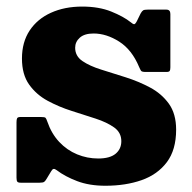

<svg xmlns="http://www.w3.org/2000/svg" viewBox="-20 -560 599 599"><path d="M414 -351Q417.5 -343 420 -339.2Q422.5 -335.5 434.5 -335.5H499Q507.5 -335.5 509.5 -338.8Q511.5 -342 511.5 -350V-516.5Q511.5 -530 499 -530H441Q430.5 -530 426.8 -527.8Q423 -525.5 419 -518.5L407 -494Q402 -484.5 398.5 -484.5Q395 -484.5 388 -490.5Q365.5 -508.5 327 -524Q288.5 -539.5 236.5 -539.5Q181.5 -539.5 139 -520.2Q96.5 -501 72.5 -464.8Q48.5 -428.5 48.5 -377.5Q48.5 -327.5 71 -296Q93.5 -264.5 128.8 -245.5Q164 -226.5 203.5 -214Q243 -201.5 278.2 -190Q313.5 -178.5 336 -162.5Q358.5 -146.5 358.5 -119.5Q358.5 -95 340.5 -80.2Q322.5 -65.5 286.5 -65.5Q252 -65.5 220.5 -78.5Q189 -91.5 164.8 -117.2Q140.5 -143 127.5 -181Q124.5 -190 122 -192.5Q119.5 -195 107.5 -195H44Q35.5 -195 33.5 -191.2Q31.5 -187.5 31.5 -178.5V-5.5Q31.5 3.5 34 6.8Q36.5 10 44.5 10H104Q114.5 10 118 7.2Q121.5 4.5 125 -1.5L139.5 -25.5Q143.5 -32.5 147.2 -33Q151 -33.5 157 -29Q182.5 -9.5 220.5 5Q258.5 19.5 308.5 19.5Q372 19.5 421.8 2Q471.5 -15.5 500.5 -54Q529.5 -92.5 529.5 -155.5Q529.5 -205 506.8 -236.5Q484 -268 448.2 -287Q412.5 -306 372.2 -318.8Q332 -331.5 296 -342.8Q260 -354 237.2 -369.5Q214.5 -385 214.5 -411Q214.5 -429.5 229 -442.5Q243.5 -455.5 272 -455.5Q312 -455.5 351.8 -430.2Q391.5 -405 414 -351Z"/></svg>

Font: Besley ExtraBold
Style: Regular
Weight: 800
Designer: Owen Earl
Foundry: indestructible type*
Version: Version 2.001